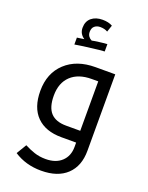

<svg xmlns="http://www.w3.org/2000/svg" viewBox="-183 -870 927 1201"><g transform="rotate(20 280.5 -269.5)"><path d="M245.1 240.2Q143.1 240.2 64.9 189L105 122.1Q137.2 139.2 171.4 150.6Q205.6 162.1 247.1 162.1Q314.9 162.1 353.5 125.7Q392.1 89.4 392.1 28.8V0H293.9Q187.5 0 129.2 -58.6Q70.8 -117.2 70.8 -228Q70.8 -345.7 145.5 -415.3Q220.2 -484.9 345.2 -484.9H476.1V23.9Q476.1 126 415.8 183.1Q355.5 240.2 245.1 240.2ZM391.1 -78.1V-407.2H348.1Q259.3 -407.2 209.7 -360.4Q160.2 -313.5 160.2 -229Q160.2 -150.9 194.1 -114.5Q228 -78.1 296.9 -78.1ZM171.9 -618.7 219.2 -625.5Q184.1 -648.4 184.1 -689Q184.1 -731.9 212.2 -755.4Q240.2 -778.8 286.1 -778.8Q325.2 -778.8 352.1 -763.7L336.9 -718.8Q316.9 -731 287.1 -731Q265.1 -731 250 -718.5Q234.9 -706.1 234.9 -679.7Q234.9 -662.6 243.7 -650.6Q252.4 -638.7 265.1 -632.8Q274.9 -635.3 313 -640.4Q351.1 -645.5 365.2 -645.5V-596.7Q357.4 -596.7 329.8 -594Q302.2 -591.3 228 -581.5L171.9 -572.8Z"/></g></svg>

Font: Noto Sans Kufi Arabic
Style: Regular
Weight: 400
Designer: Monotype Design team
Foundry: Monotype Imaging Inc.
Version: Version 1.02